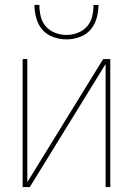

<svg xmlns="http://www.w3.org/2000/svg" viewBox="-20 -760 540 780"><path d="M72 0V-520H91V-20L399 -520H428V0H409V-500L101 0ZM250 -600Q223 -600 196.5 -609.5Q170 -619 152.5 -639Q135 -659 127.5 -686Q120 -713 120 -740H140Q140 -717 145.5 -693.5Q151 -670 166.5 -652.5Q182 -635 204.5 -626.5Q227 -618 250 -618Q273 -618 295.5 -626.5Q318 -635 333.5 -652.5Q349 -670 354.5 -693.5Q360 -717 360 -740H380Q380 -713 372.5 -686Q365 -659 347.5 -639Q330 -619 303.5 -609.5Q277 -600 250 -600Z"/></svg>

Font: Iosevka Term Curly Thin
Style: Regular
Weight: 100
Designer: Belleve Invis
Foundry: Belleve Invis
Version: Version 32.3.0